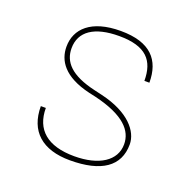

<svg xmlns="http://www.w3.org/2000/svg" viewBox="-99 -611 721 721"><g transform="rotate(20 261.5 -251.0)"><path d="M80 -144C80 -44 141 10 252 10C377 10 443 -35 443 -123C443 -174 396 -235 280 -262L250 -269C149 -292 114 -334 114 -388C114 -455 168 -492 267 -492C375 -492 413 -447 413 -366H433C433 -456 386 -512 266 -512C148 -512 94 -458 94 -387C94 -332 127 -278 234 -253L261 -247C382 -218 423 -170 423 -116C423 -50 360 -10 262 -10C154 -10 100 -58 100 -144Z"/></g></svg>

Font: Perun Thin
Style: Regular
Weight: 100
Foundry: Copyright (c) Stefan Peev, Context Ltd, 2016
Version: Version 1.089